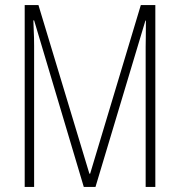

<svg xmlns="http://www.w3.org/2000/svg" viewBox="-20 -734 705 754"><path d="M309 0H355L551 -653H553C553 -591 552 -564 552 -551V0H590V-714H533L334 -52H331L131 -714H77V0H114V-554C114 -567 114 -592 111 -654H114Z"/></svg>

Font: Noto Sans Kannada ExtraCondensed ExtraLight
Style: Regular
Weight: 200
Width: 2
Designer: Jelle Bosma - Monotype Design Team
Foundry: Monotype Imaging Inc.
Version: Version 2.005